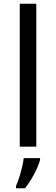

<svg xmlns="http://www.w3.org/2000/svg" viewBox="-20 -780 298 1021"><path d="M173 0H85V-760H173ZM193 70Q189 88 176.5 115.5Q164 143 147.5 171Q131 199 113 221H65V209Q73 192 81.5 165.5Q90 139 97 110.5Q104 82 106 61H193Z"/></svg>

Font: Noto Sans Syriac Eastern
Style: Regular
Weight: 400
Designer: Patrick Giasson and the Monotype Design Team
Foundry: Monotype Imaging Inc.
Version: Version 3.001; ttfautohint (v1.8.4.7-5d5b)